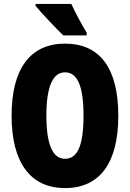

<svg xmlns="http://www.w3.org/2000/svg" viewBox="-20 -947 661 977"><path d="M343 -927H161V-917C187 -885 270 -797 302 -767H421V-781C403 -809 360 -888 343 -927ZM582 -358C582 -599 489 -725 311 -725C134 -725 39 -597 39 -359C39 -119 135 10 311 10C488 10 582 -118 582 -358ZM216 -358C216 -505 248 -579 311 -579C374 -579 405 -509 405 -358C405 -208 375 -139 311 -139C248 -139 216 -212 216 -358Z"/></svg>

Font: Noto Sans Myanmar ExtraCondensed Black
Style: Regular
Weight: 900
Width: 2
Designer: Monotype Design Team
Foundry: Monotype Imaging Inc.
Version: Version 2.107